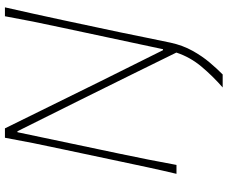

<svg xmlns="http://www.w3.org/2000/svg" viewBox="-94 -660 945 798"><g transform="rotate(-90 379.0 -260.5)"><path d="M415 192Q462 151 501.5 104Q541 57 560 -0.5Q517 -88 469.2 -185.2Q421.5 -282.5 363 -400L233 -661H229L140 -238Q126.5 -173 115.2 -116.8Q104 -60.5 93 0H56Q70.5 -61 82.5 -116.8Q94.5 -172.5 108 -236.5L158 -472.5Q172.5 -539.5 183.8 -596Q195 -652.5 206 -713H245Q347.5 -504 441 -315L570 -56H574L663 -473Q677.5 -540 688.8 -596.2Q700 -652.5 711 -713H748Q734 -652.5 721.8 -596.2Q709.5 -540 695 -473L645 -238Q632.5 -178 622 -125.5Q611.5 -73 601 -24Q590 26 567.5 66.5Q545 107 518.5 138.2Q492 169.5 469 192Z"/></g></svg>

Font: Commissioner Flair Thin
Style: Italic
Weight: 100
Italic angle: -12°
Designer: Kostas Bartsokas
Foundry: Kostas Bartsokas
Version: Version 1.000; ttfautohint (v1.8.3)